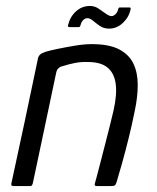

<svg xmlns="http://www.w3.org/2000/svg" viewBox="-20 -624 526 644"><path d="M25 0Q22 0 19.5 -1.5Q17 -3 18 -8Q41 -114 63.5 -219.5Q86 -325 108 -431Q110 -437 115 -441.5Q120 -446 135 -451Q149 -455 175.5 -460.5Q202 -466 232.5 -471Q263 -476 288 -476Q346 -476 379.5 -458.5Q413 -441 427.5 -410.5Q442 -380 442 -339.5Q442 -299 432 -252Q423 -207 411.5 -160.5Q400 -114 389 -75Q378 -36 371 -13Q368 -4 365 -2Q362 0 353 0H304Q296 0 298 -8Q300 -14 305 -33.5Q310 -53 317.5 -81.5Q325 -110 333 -141.5Q341 -173 348.5 -202.5Q356 -232 361 -254Q373 -308 368 -343.5Q363 -379 340.5 -397.5Q318 -416 275 -416Q252 -417 230 -412.5Q208 -408 190 -402Q183 -401 176.5 -395.5Q170 -390 168 -378Q149 -288 129.5 -195.5Q110 -103 90 -9Q89 -6 87.5 -3Q86 0 82 0ZM213 -533Q207 -533 208 -539Q215 -568 235 -586Q255 -604 282 -604Q297 -604 310 -595.5Q323 -587 334.5 -578.5Q346 -570 354 -570Q361 -570 367.5 -576.5Q374 -583 376 -592Q377 -596 378.5 -597.5Q380 -599 381 -599H414Q420 -599 418 -593Q413 -567 392.5 -547.5Q372 -528 346 -528Q328 -528 315 -537Q302 -546 292 -554.5Q282 -563 273 -563Q265 -563 258.5 -556Q252 -549 250 -539Q248 -533 244 -533Z"/></svg>

Font: Glory
Style: Italic
Weight: 400
Italic angle: -12°
Designer: Robert Leuschke
Foundry: Robert Leuschke
Version: Version 1.011